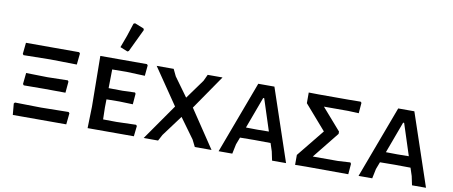

<svg xmlns="http://www.w3.org/2000/svg" viewBox="-67 -1037 3096 1312"><g transform="rotate(10 1481.0 -380.5)"><path d="M66 -415 60 -423 68 -501H437L444 -493L436 -415L252 -418ZM104 -212 97 -220 105 -298 254 -295 394 -298 400 -290 393 -212 249 -213ZM65 0 58 -78 65 -86 246 -83 437 -86 444 -78 436 0Z M770 -568 761 -563 709 -584Q741 -665 769 -757L779 -762L842 -737L846 -727ZM771 -76 906 -80 913 -73 905 0H584L588 -150L584 -501H908L914 -493L907 -420L780 -425L680 -424L678 -294L774 -293L861 -296L866 -288L860 -214L766 -217L677 -216L676 -159L678 -77Z M1432 -501 1268 -263 1444 0H1328L1304 -48L1203 -187L1096 -43L1073 0H973L1147 -249L975 -501H1093L1116 -453L1211 -322L1308 -456L1329 -501Z M1792 -501 1961 0H1864L1851 -62L1833 -117L1721 -118L1621 -117L1602 -67L1588 0H1493L1680 -501ZM1728 -191 1808 -192 1737 -411H1730L1649 -192Z M2390 -502 2397 -495 2391 -422 2317 -425H2149L2280 -275V-259L2133 -76H2309L2393 -81L2399 -72L2393 1L2098 0L2024 1V-68L2178 -258L2030 -428V-502L2100 -501H2309Z M2763 -501 2932 0H2835L2822 -62L2804 -117L2692 -118L2592 -117L2573 -67L2559 0H2464L2651 -501ZM2699 -191 2779 -192 2708 -411H2701L2620 -192Z"/></g></svg>

Font: Alegreya Sans SC Medium
Style: Regular
Weight: 500
Designer: Juan Pablo del Peral
Foundry: Huerta Tipografica
Version: Version 2.001;PS 002.001;hotconv 1.0.88;makeotf.lib2.5.64775